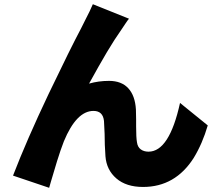

<svg xmlns="http://www.w3.org/2000/svg" viewBox="-20 -832 1040 914"><path d="M578 -721Q574 -714 562 -697Q524 -643 488.5 -583Q453 -523 404 -434Q449 -447 499 -447Q558 -447 590.5 -412Q623 -377 627 -311Q628 -297 628 -264V-231Q628 -177 632 -155Q635 -132 650 -121Q665 -110 687 -110Q786 -110 837 -342L969 -235Q944 -149 902 -80Q814 58 661 58Q581 58 534 17.5Q487 -23 482 -88Q478 -143 478 -195Q476 -250 475 -256Q470 -304 425 -304Q344 -304 284 -159Q268 -118 251.5 -64.5Q235 -11 222 34Q215 57 214 62L42 4Q107 -165 212 -386Q318 -607 366 -697L391 -747Q406 -775 422 -812L594 -743Q591 -739 587 -734Q583 -729 578 -721Z"/></svg>

Font: Merged Yaku Han JP Black
Style: Regular
Weight: 900
Designer: Ryoko NISHIZUKA 西塚涼子 (kana, bopomofo & ideographs); Paul D. Hunt (Latin, Greek & Cyrillic); Sandoll Communications 산돌커뮤니
Foundry: Adobe
Version: Version 2.004